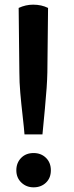

<svg xmlns="http://www.w3.org/2000/svg" viewBox="-20 -793 319 823"><path d="M186 -759 183 -483Q182 -426 172.5 -327.5Q163 -229 162 -217H85Q83 -244 77 -296.5Q71 -349 67 -394.5Q63 -440 63 -483L60 -759Q90 -773 122 -773Q158 -773 186 -759ZM124 10Q93 10 71.5 -10.5Q50 -31 50 -63Q50 -95 70.5 -116Q91 -137 124 -137Q156 -137 177 -116.5Q198 -96 198 -63Q198 -30 177 -10Q156 10 124 10Z"/></svg>

Font: Repo
Style: DemiBold
Weight: 600
Designer: Stefan Peev
Foundry: Context Ltd
Version: Version 001.000